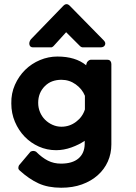

<svg xmlns="http://www.w3.org/2000/svg" viewBox="-20 -694 639 900"><path d="M482 -414Q493 -414 497.5 -408Q502 -402 502 -394V-17Q502 26 485.5 63Q469 100 438 127.5Q407 155 364 170.5Q321 186 267 186Q205 186 160.5 165.5Q116 145 72 105Q66 100 66 93.5Q66 87 69 81L123 17Q136 10 149 17Q177 45 204.5 59Q232 73 266 73Q319 73 347.5 49Q376 25 377 -18V-34Q351 -16 315 -3Q279 10 243 10Q200 10 162 -7Q124 -24 95.5 -53.5Q67 -83 50 -123Q33 -163 33 -209Q32 -256 50 -296.5Q68 -337 98 -366.5Q128 -396 167.5 -412.5Q207 -429 249 -429Q334 -429 384 -388Q384 -391 384.5 -392.5Q385 -394 386 -397Q387 -403 393.5 -408.5Q400 -414 405 -414ZM378 -245Q365 -277 335 -298.5Q305 -320 268 -320Q245 -320 225.5 -313Q206 -306 190 -290Q159 -259 159 -212Q159 -189 167.5 -168.5Q176 -148 191 -133Q206 -118 226 -109Q246 -100 268 -100Q306 -100 336.5 -123Q367 -146 378 -181ZM369 -472Q361 -472 355 -478L290 -543L231 -478Q228 -475 224 -473Q222 -472 221 -472H135Q121 -472 118 -484.5Q115 -497 125 -510L277 -667Q292 -682 307 -667L466 -505Q477 -494 472 -483Q467 -472 451 -472Z"/></svg>

Font: Stadtwerke
Style: Bold
Weight: 700
Designer: Santiago Orozco
Foundry: Typemade
Version: Version 1.003